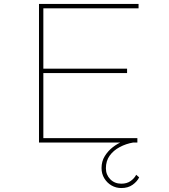

<svg xmlns="http://www.w3.org/2000/svg" viewBox="-20 -720 853 970"><path d="M177 0V-700H680V-678H199V-22H674V0ZM189 -351V-373H622V-351ZM593 230Q566 230 543.5 217Q521 204 507 181Q493 158 493 129Q493 95 509.5 68.5Q526 42 550 23.5Q574 5 600 -5.5Q626 -16 648 -18L653 0Q617 6 585 23Q553 40 534 66.5Q515 93 515 130Q515 163 537 185.5Q559 208 593 208Q621 208 640 194.5Q659 181 668 163L683 176Q673 197 650 213.5Q627 230 593 230Z"/></svg>

Font: Lexend Tera Thin
Style: Regular
Weight: 250
Version: Version 1.007